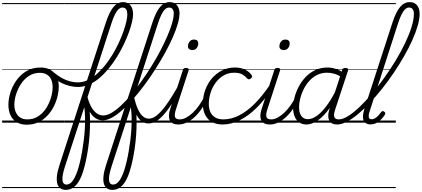

<svg xmlns="http://www.w3.org/2000/svg" viewBox="-20 -1154 3967 1806"><path d="M231 19Q175 19 136.5 -4.5Q98 -28 78.5 -70.5Q59 -113 59 -168Q59 -223 78 -284Q97 -345 135 -398.5Q173 -452 229.5 -485.5Q286 -519 362 -519Q417 -519 455 -496.5Q493 -474 513 -433.5Q533 -393 533 -339Q533 -298 521.5 -249.5Q510 -201 486.5 -153.5Q463 -106 426.5 -67Q390 -28 341.5 -4.5Q293 19 231 19ZM237 -31Q296 -31 341 -61Q386 -91 415.5 -138Q445 -185 460 -237Q475 -289 475 -334Q475 -376 461.5 -406Q448 -436 421 -452.5Q394 -469 355 -469Q297 -469 252.5 -440Q208 -411 177.5 -364.5Q147 -318 131 -266.5Q115 -215 115 -171Q115 -128 129.5 -96.5Q144 -65 171 -48Q198 -31 237 -31ZM0 605H588V615H0ZM0 -20H588V0H0ZM0 -505H588V-500H0ZM0 -1125H588V-1115H0Z M713 -336Q656 -336 592.5 -359Q529 -382 464 -439Q456 -446 455.5 -454Q455 -462 460.5 -467.5Q466 -473 473.5 -474.5Q481 -476 488 -471Q527 -439 565 -418.5Q603 -398 640 -388.5Q677 -379 711 -379Q759 -379 804 -400Q849 -421 891 -458Q933 -495 970.5 -542.5Q1008 -590 1040 -643.5Q1072 -697 1097.5 -752Q1123 -807 1141 -858Q1159 -909 1168.5 -952Q1178 -995 1178 -1023Q1178 -1035 1186 -1041Q1194 -1047 1205 -1047Q1216 -1047 1224 -1041Q1232 -1035 1232 -1023Q1232 -992 1221.5 -946.5Q1211 -901 1191 -846.5Q1171 -792 1143 -733.5Q1115 -675 1079.5 -617.5Q1044 -560 1002.5 -509.5Q961 -459 914.5 -419.5Q868 -380 817 -358Q766 -336 713 -336ZM589 605H614V615H589ZM589 -20H614V0H589ZM589 -505H614V-500H589ZM589 -1125H614V-1115H589Z M599 632Q569 632 548.5 618Q528 604 519.5 575Q511 546 515.5 502Q520 458 540 397L976 -943Q1009 -1043 1047.5 -1088.5Q1086 -1134 1138 -1134Q1168 -1134 1188.5 -1120.5Q1209 -1107 1220 -1082.5Q1231 -1058 1231 -1024Q1231 -1012 1223 -1005.5Q1215 -999 1204 -999Q1193 -999 1185 -1005.5Q1177 -1012 1177 -1024Q1177 -1043 1172 -1056Q1167 -1069 1157 -1076Q1147 -1083 1132 -1083Q1113 -1083 1095.5 -1067.5Q1078 -1052 1061 -1018Q1044 -984 1026 -928L803 -240Q816 -190 821.5 -131Q827 -72 827 -9Q827 54 822.5 117.5Q818 181 809 241.5Q800 302 788.5 356Q777 410 763 454Q746 510 722.5 550Q699 590 668.5 611Q638 632 599 632ZM606 582Q622 582 636 573.5Q650 565 662.5 548.5Q675 532 686.5 508Q698 484 709 453Q721 416 732 370.5Q743 325 752 273Q761 221 768 165.5Q775 110 778 55.5Q781 1 780 -50.5Q779 -102 773 -146L592 409Q563 499 567.5 540.5Q572 582 606 582ZM613 605H1051V615H613ZM613 -20H1051V0H613ZM613 -505H1051V-500H613ZM613 -1125H1051V-1115H613Z M946 -22Q906 -22 873 -46Q840 -70 816 -116.5Q792 -163 777 -231Q775 -243 780 -248Q785 -253 792.5 -251.5Q800 -250 803 -241Q817 -187 838.5 -148.5Q860 -110 888.5 -89Q917 -68 952 -68Q987 -68 1029.5 -93Q1072 -118 1119.5 -162.5Q1167 -207 1216 -266.5Q1265 -326 1313.5 -394Q1362 -462 1406.5 -534Q1451 -606 1488.5 -677.5Q1526 -749 1554 -814Q1582 -879 1598 -933Q1614 -987 1614 -1023Q1614 -1036 1622 -1042.5Q1630 -1049 1641 -1049Q1652 -1049 1660 -1042.5Q1668 -1036 1668 -1023Q1668 -984 1651.5 -927.5Q1635 -871 1605 -802.5Q1575 -734 1534 -659.5Q1493 -585 1445 -509Q1397 -433 1344.5 -362Q1292 -291 1238.5 -229.5Q1185 -168 1133 -121Q1081 -74 1033.5 -48Q986 -22 946 -22ZM1050 605V615ZM1050 -20V0ZM1050 -505V-500ZM1050 -1125V-1115Z M1037 632Q1007 632 986.5 618Q966 604 957.5 575Q949 546 953.5 502Q958 458 978 397L1414 -943Q1447 -1043 1485.5 -1088.5Q1524 -1134 1576 -1134Q1606 -1134 1626.5 -1120.5Q1647 -1107 1658 -1082.5Q1669 -1058 1669 -1024Q1669 -1012 1661 -1005.5Q1653 -999 1642 -999Q1631 -999 1623 -1005.5Q1615 -1012 1615 -1024Q1615 -1043 1610 -1056Q1605 -1069 1595 -1076Q1585 -1083 1570 -1083Q1551 -1083 1533.5 -1067.5Q1516 -1052 1499 -1018Q1482 -984 1464 -928L1241 -240Q1254 -190 1259.5 -131Q1265 -72 1265 -9Q1265 54 1260.5 117.5Q1256 181 1247 241.5Q1238 302 1226.5 356Q1215 410 1201 454Q1184 510 1160.5 550Q1137 590 1106.5 611Q1076 632 1037 632ZM1044 582Q1060 582 1074 573.5Q1088 565 1100.5 548.5Q1113 532 1124.5 508Q1136 484 1147 453Q1159 416 1170 370.5Q1181 325 1190 273Q1199 221 1206 165.5Q1213 110 1216 55.5Q1219 1 1218 -50.5Q1217 -102 1211 -146L1030 409Q1001 499 1005.5 540.5Q1010 582 1044 582ZM1051 605H1489V615H1051ZM1051 -20H1489V0H1051ZM1051 -505H1489V-500H1051ZM1051 -1125H1489V-1115H1051Z M1377 7Q1347 7 1322 -7.5Q1297 -22 1277 -52Q1257 -82 1241.5 -126.5Q1226 -171 1216 -230Q1214 -242 1219.5 -247Q1225 -252 1232 -250Q1239 -248 1241 -239Q1256 -175 1276 -130Q1296 -85 1322 -61.5Q1348 -38 1379 -38Q1408 -38 1437.5 -56.5Q1467 -75 1499.5 -111.5Q1532 -148 1569 -203.5Q1606 -259 1649 -334Q1654 -341 1660 -340.5Q1666 -340 1670.5 -335Q1675 -330 1677 -322Q1679 -314 1674 -307Q1630 -228 1591 -169Q1552 -110 1516.5 -71Q1481 -32 1446.5 -12.5Q1412 7 1377 7ZM1488 605V615ZM1488 -20V0ZM1488 -505V-500ZM1488 -1125V-1115Z M1657 17Q1627 17 1607 7Q1587 -3 1577.5 -22.5Q1568 -42 1569 -69.5Q1570 -97 1582 -132L1700 -494Q1704 -506 1710 -510.5Q1716 -515 1730 -515Q1746 -515 1752 -509Q1758 -503 1754 -491L1636 -129Q1619 -78 1626 -54.5Q1633 -31 1671 -31Q1682 -31 1686 -23.5Q1690 -16 1688.5 -7Q1687 2 1679 9.5Q1671 17 1657 17ZM1788 -683Q1771 -683 1759.5 -692Q1748 -701 1748 -719Q1748 -743 1763 -762.5Q1778 -782 1805 -782Q1823 -782 1834 -773Q1845 -764 1845 -745Q1845 -722 1830.5 -702.5Q1816 -683 1788 -683ZM1489 605H1814V615H1489ZM1489 -20H1814V0H1489ZM1489 -505H1814V-500H1489ZM1489 -1125H1814V-1115H1489Z M1657 17Q1646 17 1641.5 9.5Q1637 2 1638.5 -7Q1640 -16 1648.5 -23.5Q1657 -31 1672 -31Q1700 -31 1731 -47.5Q1762 -64 1793 -93Q1824 -122 1852 -161.5Q1880 -201 1903 -247Q1908 -257 1917 -256.5Q1926 -256 1932.5 -249.5Q1939 -243 1934 -233Q1909 -179 1878 -133Q1847 -87 1811 -53.5Q1775 -20 1736.5 -1.5Q1698 17 1657 17ZM1814 605V615ZM1814 -20V0ZM1814 -505V-500ZM1814 -1125V-1115Z M2077 17Q1984 17 1936 -36Q1888 -89 1888 -177Q1888 -243 1909.5 -304.5Q1931 -366 1971 -414Q2011 -462 2066.5 -490.5Q2122 -519 2189 -519Q2245 -519 2286 -498.5Q2327 -478 2347 -447Q2353 -438 2351 -431Q2349 -424 2339 -415Q2328 -408 2320 -408Q2312 -408 2305 -416Q2286 -439 2258.5 -454.5Q2231 -470 2182 -470Q2128 -470 2084 -444.5Q2040 -419 2008.5 -376Q1977 -333 1960.5 -281Q1944 -229 1944 -176Q1944 -134 1958.5 -101Q1973 -68 2004 -49.5Q2035 -31 2083 -31Q2094 -31 2098.5 -23.5Q2103 -16 2102 -6.5Q2101 3 2094.5 10Q2088 17 2077 17ZM1814 605H2349V615H1814ZM1814 -20H2349V0H1814ZM1814 -505H2349V-500H1814ZM1814 -1125H2349V-1115H1814Z M2074 17Q2063 17 2057.5 10Q2052 3 2052.5 -6.5Q2053 -16 2060.5 -23.5Q2068 -31 2081 -31Q2155 -31 2229 -68.5Q2303 -106 2375.5 -178.5Q2448 -251 2518 -355Q2523 -362 2532 -359.5Q2541 -357 2546 -349Q2551 -341 2545 -332Q2473 -218 2394.5 -140.5Q2316 -63 2235 -23Q2154 17 2074 17ZM2349 605V615ZM2349 -20V0ZM2349 -505V-500ZM2349 -1125V-1115Z M2517 17Q2487 17 2467 7Q2447 -3 2437.5 -22.5Q2428 -42 2429 -69.5Q2430 -97 2442 -132L2560 -494Q2564 -506 2570 -510.5Q2576 -515 2590 -515Q2606 -515 2612 -509Q2618 -503 2614 -491L2496 -129Q2479 -78 2486 -54.5Q2493 -31 2531 -31Q2542 -31 2546 -23.5Q2550 -16 2548.5 -7Q2547 2 2539 9.5Q2531 17 2517 17ZM2648 -683Q2631 -683 2619.5 -692Q2608 -701 2608 -719Q2608 -743 2623 -762.5Q2638 -782 2665 -782Q2683 -782 2694 -773Q2705 -764 2705 -745Q2705 -722 2690.5 -702.5Q2676 -683 2648 -683ZM2349 605H2674V615H2349ZM2349 -20H2674V0H2349ZM2349 -505H2674V-500H2349ZM2349 -1125H2674V-1115H2349Z M2517 17Q2506 17 2501.5 9.5Q2497 2 2498.5 -7Q2500 -16 2508.5 -23.5Q2517 -31 2532 -31Q2560 -31 2591 -47.5Q2622 -64 2653 -93Q2684 -122 2712 -161.5Q2740 -201 2763 -247Q2768 -257 2777 -256.5Q2786 -256 2792.5 -249.5Q2799 -243 2794 -233Q2769 -179 2738 -133Q2707 -87 2671 -53.5Q2635 -20 2596.5 -1.5Q2558 17 2517 17ZM2674 605V615ZM2674 -20V0ZM2674 -505V-500ZM2674 -1125V-1115Z M2863 17Q2824 17 2795.5 -2Q2767 -21 2752 -57Q2737 -93 2737 -141Q2737 -185 2750 -236Q2763 -287 2789 -337Q2815 -387 2854 -428.5Q2893 -470 2945 -494.5Q2997 -519 3062 -519Q3100 -519 3139.5 -505.5Q3179 -492 3210 -469L3198 -425Q3156 -452 3122 -461Q3088 -470 3057 -470Q3005 -470 2963 -449Q2921 -428 2889 -392.5Q2857 -357 2836 -314.5Q2815 -272 2804 -228Q2793 -184 2793 -146Q2793 -111 2802.5 -86Q2812 -61 2830.5 -47Q2849 -33 2877 -33Q2914 -33 2957.5 -62.5Q3001 -92 3047.5 -152.5Q3094 -213 3140 -305L3154 -266Q3104 -161 3051.5 -99Q2999 -37 2951 -10Q2903 17 2863 17ZM3151 17Q3123 17 3104 7Q3085 -3 3076 -22Q3067 -41 3067.5 -67Q3068 -93 3078 -125L3198 -494Q3203 -506 3209.5 -510.5Q3216 -515 3229 -515Q3247 -515 3252 -507.5Q3257 -500 3253 -488L3132 -122Q3116 -73 3125.5 -52Q3135 -31 3166 -31Q3175 -31 3179 -23.5Q3183 -16 3181.5 -7Q3180 2 3172.5 9.5Q3165 17 3151 17ZM2674 605H3309V615H2674ZM2674 -20H3309V0H2674ZM2674 -505H3309V-500H2674ZM2674 -1125H3309V-1115H2674Z M3152 17Q3140 17 3136 9.5Q3132 2 3135 -7Q3138 -16 3146.5 -23.5Q3155 -31 3167 -31Q3204 -31 3253.5 -61.5Q3303 -92 3360 -146Q3417 -200 3476.5 -270.5Q3536 -341 3593.5 -421Q3651 -501 3701.5 -584.5Q3752 -668 3790.5 -748.5Q3829 -829 3851 -899.5Q3873 -970 3873 -1023Q3873 -1036 3881 -1042.5Q3889 -1049 3900 -1049Q3911 -1049 3919 -1042.5Q3927 -1036 3927 -1023Q3927 -974 3908.5 -910.5Q3890 -847 3857 -773.5Q3824 -700 3779.5 -622.5Q3735 -545 3683 -468Q3631 -391 3574 -319.5Q3517 -248 3459.5 -187Q3402 -126 3346.5 -80Q3291 -34 3241.5 -8.5Q3192 17 3152 17ZM3309 605V615ZM3309 -20V0ZM3309 -505V-500ZM3309 -1125V-1115Z M3466 16Q3439 16 3422.5 5.5Q3406 -5 3399 -23.5Q3392 -42 3394.5 -68.5Q3397 -95 3407 -128L3672 -943Q3705 -1043 3743.5 -1088.5Q3782 -1134 3834 -1134Q3864 -1134 3884.5 -1120.5Q3905 -1107 3916 -1082.5Q3927 -1058 3927 -1024Q3927 -1011 3919 -1005Q3911 -999 3900 -999Q3889 -999 3881 -1005Q3873 -1011 3873 -1024Q3873 -1043 3868 -1056Q3863 -1069 3853 -1076Q3843 -1083 3828 -1083Q3809 -1083 3791.5 -1067.5Q3774 -1052 3757 -1018Q3740 -984 3722 -928L3458 -110Q3449 -84 3448 -67Q3447 -50 3453.5 -41Q3460 -32 3474 -32Q3492 -32 3508.5 -42Q3525 -52 3539.5 -68Q3554 -84 3565 -99Q3570 -106 3576.5 -108.5Q3583 -111 3592 -105Q3603 -98 3604 -91Q3605 -84 3601 -76Q3589 -57 3569.5 -35.5Q3550 -14 3523.5 1Q3497 16 3466 16ZM3309 605H3703V615H3309ZM3309 -20H3703V0H3309ZM3309 -505H3703V-500H3309ZM3309 -1125H3703V-1115H3309Z"/></svg>

Font: Playwrite CU Guides
Style: Regular
Weight: 400
Designer: Veronika Burian, José Scaglione
Foundry: TypeTogether
Version: Version 1.003